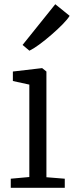

<svg xmlns="http://www.w3.org/2000/svg" viewBox="-20 -890 352 910"><path d="M119 -51V-489L41 -506V-551L178 -567H180L200 -551V-50L287 -43V0H31V-43ZM120 -650H119L87 -677L242 -870L310 -815Q300.5 -799 276.8 -774.8Q253 -750.5 223.2 -724.8Q193.5 -699 165.8 -678.8Q138 -658.5 120 -650Z"/></svg>

Font: Merriweather 7pt Light
Style: Regular
Weight: 300
Designer: Eben Sorkin
Foundry: Eben Sorkin
Version: Version 2.200;gftools[0.9.31]